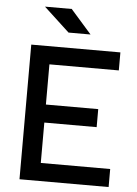

<svg xmlns="http://www.w3.org/2000/svg" viewBox="-60 -940 705 985"><g transform="rotate(5 293.0 -447.0)"><path d="M78.1 0V-693.4H537.1V-600.6H179.7V-393.6H449.2V-300.8H179.7V-92.8H537.1V0ZM263.2 -771.5 131.3 -893.6H269L376.5 -771.5Z"/></g></svg>

Font: Cascadia Code NF
Style: Regular
Weight: 400
Monospace: yes
Designer: Aaron Bell
Foundry: Saja Typeworks
Version: Version 2404.023; ttfautohint (v1.8.4)